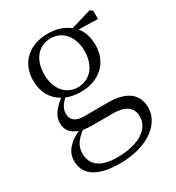

<svg xmlns="http://www.w3.org/2000/svg" viewBox="-186 -641 933 1015"><g transform="rotate(-30 280.0 -133.0)"><path d="M258 -200C184 -200 136 -260 136 -348C136 -437 185 -497 260 -497C333 -497 383 -438 383 -349C383 -261 333 -200 258 -200ZM259 -171C373 -171 449 -241 449 -348C449 -394 437 -434 412 -463L529 -460V-511L513 -522L388 -485C357 -511 312 -526 259 -526C144 -526 69 -456 69 -348C69 -279 99 -226 152 -197C100 -155 79 -123 79 -83C79 -41 101 -13 145 1C79 34 44 73 44 128C44 205 103 260 247 260C429 260 525 170 525 79C525 -4 469 -51 355 -51H208C153 -51 131 -75 131 -110C131 -138 143 -159 171 -187C196 -177 226 -171 259 -171ZM166 8C183 11 202 12 224 12H348C435 12 463 50 463 97C463 169 390 225 251 225C155 225 102 188 102 116C102 71 122 43 166 8Z"/></g></svg>

Font: Noto Serif JP Light
Style: Regular
Weight: 300
Designer: Ryoko NISHIZUKA 西塚涼子 (kana & ideographs); Frank Grießhammer (Latin, Greek & Cyrillic); Wenlong ZHANG 张文龙 (bopomofo); San
Foundry: Adobe
Version: Version 2.001;hotconv 1.1.0;makeotfexe 2.6.0